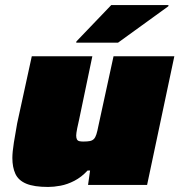

<svg xmlns="http://www.w3.org/2000/svg" viewBox="-20 -733 711 761"><path d="M171 8Q115 8 84 -5Q53 -18 41 -44Q29 -70 29 -107Q29 -130 35 -168Q41 -206 48 -244L106 -510H346L294 -261Q290 -245 286 -224.5Q282 -204 282 -196Q282 -186 285 -180.5Q288 -175 294.5 -173.5Q301 -172 310 -172Q327 -172 336.5 -174Q346 -176 352 -182Q358 -188 362 -200.5Q366 -213 370 -234L430 -510H671L563 0H329L337 -57H327Q303 -31 275 -16.5Q247 -2 220 3Q193 8 171 8ZM282 -564 283 -569 421 -713H648L647 -708L448 -564Z"/></svg>

Font: Saira Expanded Black
Style: Italic
Weight: 900
Width: 7
Italic angle: -12°
Designer: Hector Gatti with collaboration of the Omnibus-Type team
Foundry: Omnibus-Type
Version: Version 1.101